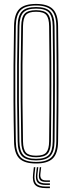

<svg xmlns="http://www.w3.org/2000/svg" viewBox="-20 -826 366 977"><path d="M163.5 6Q103.8 6 78.1 -20Q52.5 -46 51.5 -105.8Q49.2 -215.5 48.8 -309Q48.2 -402.5 48.9 -494.8Q49.5 -587 51.5 -693.5Q52.5 -753.8 78.1 -779.9Q103.8 -806 163.5 -806Q222 -806 248.4 -780.2Q274.8 -754.5 275.5 -693.5Q277.5 -544.8 277.5 -403.4Q277.5 -262 275.5 -105.8Q274.8 -45.2 248.4 -19.6Q222 6 163.5 6ZM163.5 -2Q217.8 -2 241.8 -25.8Q265.8 -49.5 266.5 -106Q267.8 -206.8 268.2 -301.5Q268.8 -396.2 268.2 -492.2Q267.8 -588.2 266.5 -693.5Q265.8 -751 241.5 -774.5Q217.2 -798 163.5 -798Q107.5 -798 84.5 -773.5Q61.5 -749 60.5 -693.5Q58.5 -582.8 57.9 -488.9Q57.2 -395 58 -303Q58.8 -211 60.5 -106Q61.5 -50.5 84.6 -26.2Q107.8 -2 163.5 -2ZM163.5 -9.8Q113 -9.8 91.8 -31.6Q70.5 -53.5 69.8 -106.2Q67.8 -216.8 67.1 -310.6Q66.5 -404.5 67.1 -496.4Q67.8 -588.2 69.8 -693.2Q70.5 -746.2 91.8 -768.2Q113 -790.2 163.5 -790.2Q213.5 -790.2 235.1 -768.2Q256.8 -746.2 257.5 -693.2Q258.5 -609.2 259 -536.2Q259.5 -463.2 259.4 -394.5Q259.2 -325.8 258.8 -255.4Q258.2 -185 257.5 -106.2Q256.8 -54.2 235.4 -32Q214 -9.8 163.5 -9.8ZM163.5 -17.8Q210.2 -17.8 229 -38Q247.8 -58.2 248.2 -106.5Q249.2 -192 249.8 -264.8Q250.2 -337.5 250.2 -405.2Q250.2 -473 249.8 -543Q249.2 -613 248.2 -693Q247.8 -741.2 229.1 -761.8Q210.5 -782.2 163.5 -782.2Q117.5 -782.2 98.6 -762.2Q79.8 -742.2 78.8 -693.2Q76.8 -587.8 76.1 -495.1Q75.5 -402.5 76.1 -308.8Q76.8 -215 78.8 -106.2Q79.8 -57.5 98.8 -37.6Q117.8 -17.8 163.5 -17.8ZM163.5 -25.8Q122 -25.8 105.4 -43.8Q88.8 -61.8 88 -106.5Q86 -217.5 85.4 -311.1Q84.8 -404.8 85.4 -496.4Q86 -588 88 -693Q88.8 -738 105.2 -756.1Q121.8 -774.2 163.5 -774.2Q205.5 -774.2 222.1 -755.9Q238.8 -737.5 239.2 -692.8Q240.2 -605 240.8 -532Q241.2 -459 241.2 -392.1Q241.2 -325.2 240.6 -256.1Q240 -187 239.2 -106.8Q238.8 -62.8 222.4 -44.2Q206 -25.8 163.5 -25.8ZM163.5 -33.8Q202 -33.8 215.8 -50.5Q229.5 -67.2 230 -107Q231 -190.5 231.5 -261.2Q232 -332 232 -398.8Q232 -465.5 231.5 -536.6Q231 -607.8 230 -692.5Q229.5 -732.5 215.9 -749.4Q202.2 -766.2 163.5 -766.2Q126.2 -766.2 112 -750.2Q97.8 -734.2 97 -692.8Q95 -587 94.4 -494.5Q93.8 -402 94.4 -308.5Q95 -215 97 -106.8Q97.8 -65.8 112 -49.8Q126.2 -33.8 163.5 -33.8ZM159.8 24.8 155.8 60.8Q152 94.2 165.2 108.8Q178.5 123.2 213 123.2H234V131.2H213Q174 131.2 159 114.9Q144 98.5 148.2 60.8L152.2 24.8ZM189.5 24.8 185.5 59Q182 91.8 213 91.8H234V99.5H213Q191.8 99.5 183.8 90Q175.8 80.5 178.5 59L182.5 24.8ZM174.8 24.8 170.8 60Q167.8 85.2 177.5 96.2Q187.2 107.2 213 107.2H234V115.2H213Q182.8 115.2 171.4 102.4Q160 89.5 163.5 60L167.5 24.8Z"/></svg>

Font: Big Shoulders Inline Display Light
Style: Regular
Weight: 300
Designer: Patric King
Foundry: XO Type Co
Version: Version 1.000